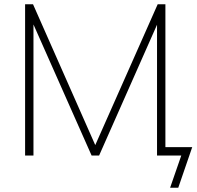

<svg xmlns="http://www.w3.org/2000/svg" viewBox="-20 -725 916 895"><path d="M773 150 825 0H732V-39H876L811 150ZM97 0V-705H134L438 -17H410L715 -705H751V0H712V-664H736L442 0H407L112 -665H136V0Z"/></svg>

Font: Mulish ExtraLight
Style: Regular
Weight: 200
Designer: Vernon Adams
Foundry: Vernon Adams
Version: Version 3.603